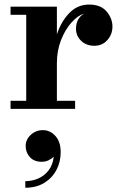

<svg xmlns="http://www.w3.org/2000/svg" viewBox="-20 -490 543 864"><path d="M95.5 166.8Q95.5 138 118.5 116.8Q141.5 95.6 173.1 95.6Q205.5 95.6 229.3 121.8Q253.1 148 253.1 194.8Q253.1 238.8 233.7 275.2Q214.3 311.6 178.7 333.2Q143.1 354.8 93.9 354.8V325.2Q125.1 325.2 152.7 313Q180.3 300.8 198.9 276.4Q217.5 252 221.9 214.8Q213.5 224 199.1 231Q184.7 238 167.9 238Q133.1 238 114.3 216.8Q95.5 195.6 95.5 166.8ZM27.5 -36.5H98V-423.5H27.5V-460H236V-335.5Q255 -393 291.8 -431.2Q328.5 -469.5 381 -469.5Q433.5 -469.5 459.8 -438.2Q486 -407 486 -370.5Q486 -335.5 463.2 -309.8Q440.5 -284 404.5 -284Q368.5 -284 345.2 -306.2Q322 -328.5 322 -360.5Q322 -407 358.5 -429Q330.5 -420.5 302 -389Q273.5 -357.5 254.8 -310Q236 -262.5 236 -206V-36.5H318V0H27.5Z"/></svg>

Font: Bodoni* 06pt
Style: Bold
Weight: 700
Version: Version 2.3